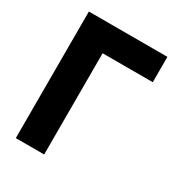

<svg xmlns="http://www.w3.org/2000/svg" viewBox="-170 -826 871 938"><g transform="rotate(30 265.0 -357.0)"><path d="M58 0V-714H501V-571H218V0Z"/></g></svg>

Font: Noto Sans Mono Condensed Black
Style: Regular
Weight: 900
Width: 3
Designer: Monotype Design Team
Foundry: Monotype Imaging Inc.
Version: Version 2.014